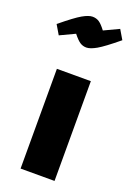

<svg xmlns="http://www.w3.org/2000/svg" viewBox="-143 -796 587 850"><g transform="rotate(20 150.0 -370.5)"><path d="M70 -470H230V0H70ZM97 -645 27 -612 1 -656Q64 -708 93 -724.5Q122 -741 140 -741Q158 -741 171.5 -732Q185 -723 203 -699L273 -732L299 -688Q236 -636 207 -619.5Q178 -603 160 -603Q143 -603 129.5 -612Q116 -621 97 -645Z"/></g></svg>

Font: Changa ExtraBold
Style: Regular
Weight: 800
Designer: Eduardo Rodriguez Tunni
Foundry: Eduardo Rodriguez Tunni
Version: Version 2.002; ttfautohint (v1.5) -l 8 -r 50 -G 220 -x 14 -H